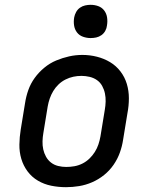

<svg xmlns="http://www.w3.org/2000/svg" viewBox="-20 -769 640 797"><path d="M254 8Q223 8 193 2Q163 -4 137.5 -19Q112 -34 94.5 -57.5Q77 -81 68.5 -109.5Q60 -138 60.5 -169Q61 -200 66 -231L84 -341Q88 -368 97.5 -395Q107 -422 124 -445.5Q141 -469 164 -488Q187 -507 213.5 -518Q240 -529 267 -535Q294 -541 322 -541Q353 -541 382.5 -533.5Q412 -526 437 -511Q462 -496 480 -472.5Q498 -449 506.5 -420.5Q515 -392 515 -361Q515 -330 509 -299L491 -189Q487 -162 477.5 -135.5Q468 -109 451.5 -85Q435 -61 412 -42.5Q389 -24 362.5 -12.5Q336 -1 308.5 3.5Q281 8 254 8ZM255 -76Q272 -76 289 -79Q306 -82 322 -90Q338 -98 351 -110.5Q364 -123 373.5 -138Q383 -153 388.5 -169.5Q394 -186 397 -203L415 -313Q418 -330 418.5 -347.5Q419 -365 415.5 -381.5Q412 -398 404 -412.5Q396 -427 382.5 -436.5Q369 -446 352 -450Q335 -454 318 -454Q301 -454 284.5 -450.5Q268 -447 252 -439Q236 -431 223 -418.5Q210 -406 201 -391Q192 -376 186.5 -360Q181 -344 178 -327L160 -217Q157 -200 156.5 -182.5Q156 -165 159.5 -149Q163 -133 171 -118.5Q179 -104 192 -94Q205 -84 221.5 -80Q238 -76 255 -76Q255 -76 255 -76Q255 -76 255 -76ZM356 -611Q340 -611 324.5 -616.5Q309 -622 299.5 -634.5Q290 -647 287.5 -663.5Q285 -680 288 -697Q290 -708 296 -719Q302 -730 312 -737Q322 -744 333.5 -746.5Q345 -749 356 -749Q373 -749 388 -743.5Q403 -738 412.5 -725.5Q422 -713 424.5 -696.5Q427 -680 424 -663Q423 -652 417 -641Q411 -630 401 -623Q391 -616 379.5 -613.5Q368 -611 356 -611Z"/></svg>

Font: Iosevka Curly Slab MdEx
Style: Italic
Weight: 500
Width: 7
Italic angle: -9°
Monospace: yes
Designer: Belleve Invis
Foundry: Belleve Invis
Version: Version 11.0.0; ttfautohint (v1.8.3)